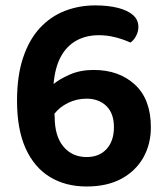

<svg xmlns="http://www.w3.org/2000/svg" viewBox="-20 -662 606 697"><path d="M482.4 -564.3Q482.4 -547.4 473.9 -531.3Q465.4 -515.2 453.4 -507.5Q428.1 -519.2 398.5 -526.7Q368.8 -534.2 339.1 -534.2Q292.7 -534.2 257.3 -514.7Q221.9 -495.1 200.7 -456Q179.5 -416.8 174.5 -356.9Q194.9 -374.3 233.1 -391.2Q271.3 -408.1 319.8 -408.1Q412.4 -408.1 470 -354.6Q527.7 -301.2 527.7 -199.9Q527.7 -138.5 500.2 -89.9Q472.7 -41.3 420.8 -13.1Q368.8 15 294.3 15Q218.4 15 161.6 -19.3Q104.8 -53.6 73.3 -122.7Q41.8 -191.9 41.8 -296.2Q41.8 -387.3 64 -453.1Q86.1 -518.9 125.1 -560.7Q164.1 -602.5 215.6 -622.5Q267 -642.4 325.9 -642.4Q372.5 -642.4 407.8 -633.5Q443 -624.5 462.7 -607.4Q482.4 -590.2 482.4 -564.3ZM294.3 -91.9Q340.4 -91.9 367 -121.1Q393.6 -150.4 393.6 -200.2Q393.6 -250.4 366.2 -277.1Q338.7 -303.8 294.3 -303.8Q258.1 -303.8 226.8 -288.3Q195.5 -272.7 177.5 -248.9L178.5 -238.1Q178.5 -167.9 210.2 -129.9Q242 -91.9 294.3 -91.9Z"/></svg>

Font: Baloo Tamma 2
Style: Regular
Weight: 400
Designer: Divya Kowshik, Shuchita Grover and Ek Type
Foundry: Ek Type
Version: Version 1.700